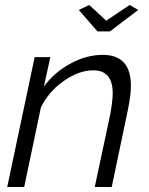

<svg xmlns="http://www.w3.org/2000/svg" viewBox="-20 -750 599 770"><path d="M296 -710 338 -730 406 -667 500 -730 534 -710 421 -624H371ZM119 -521H182L156 -403Q198 -460 262.5 -495Q327 -530 392 -530Q505 -530 505 -406Q505 -367 492 -305L428 0H360L422 -291Q432 -346 432 -376Q432 -468 354 -468Q297 -468 236 -425.5Q175 -383 144 -319L77 0H9Z"/></svg>

Font: Raleway-v4020
Style: Italic
Weight: 400
Italic angle: -12°
Designer: Matt McInerney, Pablo Impallari, Rodrigo Fuenzalida
Foundry: Matt McInerney, Pablo Impallari, Rodrigo Fuenzalida
Version: Version 4.020;PS 004.020;hotconv 1.0.88;makeotf.lib2.5.64775